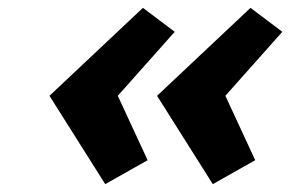

<svg xmlns="http://www.w3.org/2000/svg" viewBox="-20 -580 739 489"><path d="M344 -560 106 -336 248 -111 356 -172 280 -336 425 -499ZM380 -336 522 -111 630 -172 554 -336 699 -499 618 -560Z"/></svg>

Font: LT Wave Text Black Italic
Style: Regular
Weight: 900
Designer: Daniel Lyons
Version: Version 2.5 (Glyphs App)